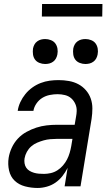

<svg xmlns="http://www.w3.org/2000/svg" viewBox="-20 -926 540 954"><path d="M167 8Q135 8 104.5 0Q74 -8 53 -28Q32 -48 25 -79Q18 -110 23 -142Q27 -167 38.5 -192Q50 -217 68.5 -237Q87 -257 111.5 -270.5Q136 -284 161 -292Q186 -300 211.5 -303Q237 -306 263 -306H351L358 -347Q359 -353 360 -360Q361 -367 361 -373Q362 -392 354.5 -409Q347 -426 334 -437.5Q321 -449 303 -453.5Q285 -458 266 -458Q247 -458 227 -454Q207 -450 190 -439.5Q173 -429 161 -411.5Q149 -394 146 -375H68Q71 -397 81 -418.5Q91 -440 106 -458.5Q121 -477 140.5 -491Q160 -505 182 -513.5Q204 -522 226.5 -525Q249 -528 271 -528Q297 -528 322.5 -523.5Q348 -519 369.5 -507.5Q391 -496 407 -477.5Q423 -459 431 -436Q439 -413 439 -387Q439 -361 435 -335L380 0H301L316 -92Q305 -70 290 -51Q275 -32 255.5 -18.5Q236 -5 212.5 1.5Q189 8 167 8ZM199 -62Q215 -62 232.5 -66Q250 -70 265.5 -80Q281 -90 293 -104Q305 -118 313 -133.5Q321 -149 326 -166Q331 -183 334 -200L340 -236H263Q247 -236 230 -234.5Q213 -233 197 -228.5Q181 -224 164.5 -217Q148 -210 135 -198.5Q122 -187 113.5 -171.5Q105 -156 102 -139Q100 -127 102 -114.5Q104 -102 110.5 -92.5Q117 -83 127 -77Q137 -71 149 -67.5Q161 -64 173.5 -63Q186 -62 199 -62ZM404 -608Q390 -608 376 -613.5Q362 -619 354 -630Q346 -641 344 -655.5Q342 -670 344 -685Q346 -695 351 -704.5Q356 -714 365 -720.5Q374 -727 384 -729.5Q394 -732 405 -732Q419 -732 433 -726.5Q447 -721 455 -710Q463 -699 465.5 -684.5Q468 -670 465 -655Q463 -645 458 -635.5Q453 -626 444 -619.5Q435 -613 425 -610.5Q415 -608 404 -608ZM204 -608Q190 -608 176 -613.5Q162 -619 154 -630Q146 -641 144 -655.5Q142 -670 144 -685Q146 -695 151 -704.5Q156 -714 165 -720.5Q174 -727 184 -729.5Q194 -732 205 -732Q219 -732 233 -726.5Q247 -721 255 -710Q263 -699 265.5 -684.5Q268 -670 265 -655Q263 -645 258 -635.5Q253 -626 244 -619.5Q235 -613 225 -610.5Q215 -608 204 -608ZM188 -844 189 -906H489L488 -844Z"/></svg>

Font: Iosevka Oblique
Style: Regular
Weight: 400
Italic angle: -9°
Monospace: yes
Designer: Belleve Invis
Foundry: Belleve Invis
Version: Version 32.5.0; ttfautohint (v1.8.4)